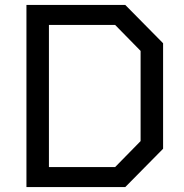

<svg xmlns="http://www.w3.org/2000/svg" viewBox="-20 -757 745 777"><path d="M87 0V-737H487L640 -582V-155L487 0ZM178 -81H446L549 -186V-551L446 -656H178Z"/></svg>

Font: Tomorrow
Style: Regular
Weight: 400
Designer: Tony de Marco, Monica Rizzolli
Foundry: Just in Type
Version: Version 2.002